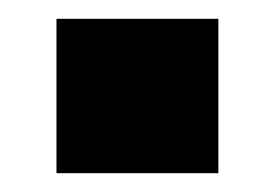

<svg xmlns="http://www.w3.org/2000/svg" viewBox="-20 -184 292 204"><path d="M40 0V-164H212V0Z"/></svg>

Font: Teko
Style: Bold
Weight: 700
Designer: Manushi Parikh, Jonny Pinhorn
Foundry: Indian Type Foundry
Version: Version 1.106;PS 1.0;hotconv 1.0.78;makeotf.lib2.5.61930; tt